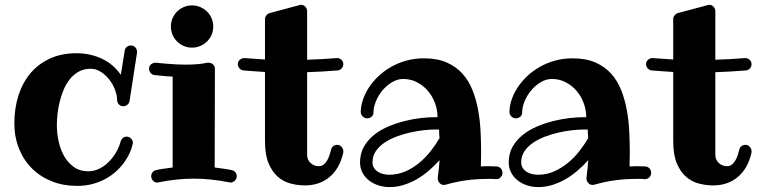

<svg xmlns="http://www.w3.org/2000/svg" viewBox="-20 -739 3137 790"><path d="M513.2 -324.2Q511.7 -314.5 504.2 -308.1Q496.6 -301.8 486.8 -301.8Q477.1 -301.8 470 -308.6Q462.9 -315.4 461.9 -326.2Q461.9 -347.2 453.1 -370.1Q444.3 -393.1 429.2 -412.1Q414.1 -431.2 394.5 -443.6Q375 -456.1 353 -456.1Q325.7 -456.1 304.7 -444.6Q283.7 -433.1 268.1 -414.1Q252.4 -395 242.2 -370.6Q231.9 -346.2 225.6 -320.6Q219.2 -294.9 216.6 -270Q213.9 -245.1 213.9 -225.1Q213.9 -190.9 221.4 -156.7Q229 -122.6 244.6 -95.5Q260.3 -68.4 284.7 -51.3Q309.1 -34.2 342.8 -34.2Q367.7 -34.2 389.6 -45.4Q411.6 -56.6 429 -74.5Q446.3 -92.3 458.5 -113.8Q470.7 -135.3 476.1 -155.8Q478.5 -165 485.1 -170.9Q491.7 -176.8 501 -176.8Q511.7 -176.8 519.3 -168.7Q526.9 -160.6 526.9 -150.9Q526.9 -147.9 525.9 -146Q522.5 -129.9 514.2 -110.8Q505.9 -91.8 492.4 -72.8Q479 -53.7 460 -35.9Q440.9 -18.1 416.5 -4.4Q392.1 9.3 362.3 17.6Q332.5 25.9 296.9 25.9Q240.7 25.9 193.4 7.1Q146 -11.7 111.8 -45.7Q77.6 -79.6 58.3 -127.2Q39.1 -174.8 39.1 -231.9Q39.1 -293.5 55.9 -346.2Q72.8 -398.9 105.2 -437.5Q137.7 -476.1 185.3 -498Q232.9 -520 294.9 -520Q350.6 -520 398.4 -497.8Q446.3 -475.6 477.1 -431.2L493.2 -530.8Q494.6 -540 501.7 -545.9Q508.8 -551.8 518.1 -551.8Q530.3 -551.8 537.1 -543.5Q543.9 -535.2 543.9 -526.9V-522.9Z M928.2 12.2Q927.2 12.2 926 11.7Q924.8 11.2 923.3 11.2Q883.8 3.4 848.1 -0.2Q812.5 -3.9 777.3 -3.9Q741.7 -3.9 706.5 -0.2Q671.4 3.4 632.3 11.2Q630.9 11.2 629.9 11.7Q628.9 12.2 627.4 12.2Q616.2 12.2 609.1 3.9Q602.1 -4.4 602.1 -14.2Q602.1 -22.9 607.7 -30.3Q613.3 -37.6 622.1 -39.1Q639.2 -43 656.5 -45.2Q673.8 -47.4 690.4 -49.8V-423.8Q659.7 -425.3 638.7 -427.7Q617.7 -430.2 615.2 -430.2Q605.5 -431.6 599.4 -439Q593.3 -446.3 593.3 -456.1Q593.3 -468.3 602.1 -474.6Q610.8 -481 619.1 -481H622.1Q622.6 -481 633.3 -479.7Q644 -478.5 661.4 -477.1Q678.7 -475.6 700.7 -474.4Q722.7 -473.1 746.1 -473.1Q769.5 -473.1 792 -474.9Q814.5 -476.6 833 -481H838.4Q849.6 -481 856.9 -473.4Q864.3 -465.8 864.3 -456.1L863.3 -49.8Q880.4 -47.4 897.7 -45.2Q915 -43 933.1 -39.1Q942.4 -37.6 948.2 -30.3Q954.1 -22.9 954.1 -14.2Q954.1 -2.9 945.8 4.6Q937.5 12.2 928.2 12.2ZM857.4 -629.9Q857.4 -611.8 850.6 -595.9Q843.8 -580.1 831.8 -568.4Q819.8 -556.6 804 -549.8Q788.1 -543 770 -543Q752 -543 736.1 -549.8Q720.2 -556.6 708.5 -568.4Q696.8 -580.1 689.9 -595.9Q683.1 -611.8 683.1 -629.9Q683.1 -647.9 689.9 -663.8Q696.8 -679.7 708.5 -691.4Q720.2 -703.1 736.1 -710Q752 -716.8 770 -716.8Q788.1 -716.8 804 -710Q819.8 -703.1 831.8 -691.4Q843.8 -679.7 850.6 -663.8Q857.4 -647.9 857.4 -629.9Z M1392.6 -475.1Q1392.6 -465.3 1386 -457.8Q1379.4 -450.2 1369.6 -449.2Q1337.9 -446.8 1306.6 -444.8Q1275.4 -442.9 1243.7 -441.9V-100.1Q1243.7 -90.3 1247.8 -82Q1252 -73.7 1258.5 -67.9Q1265.1 -62 1273.4 -58.6Q1281.7 -55.2 1290.5 -55.2Q1303.7 -55.2 1312.3 -62.3Q1320.8 -69.3 1326.7 -79.8Q1332.5 -90.3 1336.2 -102.1Q1339.8 -113.8 1342.3 -123Q1343.8 -131.8 1351.1 -137.5Q1358.4 -143.1 1367.2 -143.1Q1378.4 -143.1 1385.5 -134.5Q1392.6 -126 1392.6 -117.2V-111.8Q1378.4 -46.9 1336.9 -11.5Q1295.4 23.9 1234.4 23.9Q1206.5 23.9 1177.2 16.6Q1147.9 9.3 1124.3 -10.7Q1100.6 -30.8 1085.4 -66.2Q1070.3 -101.6 1070.3 -158.2V-442.9Q1048.3 -444.3 1026.1 -445.8Q1003.9 -447.3 981.4 -449.2Q971.7 -450.7 965.1 -458Q958.5 -465.3 958.5 -475.1Q958.5 -486.3 967 -493.2Q975.6 -500 984.4 -500H986.3Q1007.8 -498.5 1028.6 -497.1Q1049.3 -495.6 1070.3 -494.1V-660.2Q1070.3 -668.5 1075.7 -675.5Q1081.1 -682.6 1089.4 -685.1L1211.4 -717.8Q1212.9 -718.8 1214.8 -719Q1216.8 -719.2 1218.3 -719.2Q1229.5 -719.2 1236.6 -710.9Q1243.7 -702.6 1243.7 -692.9V-493.2Q1273.4 -494.1 1304 -495.8Q1334.5 -497.6 1365.2 -500H1367.2Q1377.9 -500 1385.3 -492.4Q1392.6 -484.9 1392.6 -475.1Z M1788.6 -170.9Q1787.6 -179.2 1787.1 -188Q1786.6 -196.8 1786.6 -206.1H1768.6Q1749 -206.1 1722.4 -203.1Q1695.8 -200.2 1667.5 -193.8Q1639.2 -187.5 1611.3 -177Q1583.5 -166.5 1561.5 -151.6Q1539.6 -136.7 1526.1 -116.7Q1512.7 -96.7 1512.7 -70.8Q1512.7 -57.1 1519.3 -47.4Q1525.9 -37.6 1535.9 -31.5Q1545.9 -25.4 1558.1 -22.7Q1570.3 -20 1581.5 -20Q1616.2 -20 1647.2 -33.4Q1678.2 -46.9 1704.6 -68.6Q1731 -90.3 1752 -117.2Q1772.9 -144 1788.6 -170.9ZM2022.5 -2H2020.5Q2012.2 -2.9 2003.4 -2.9Q1994.6 -2.9 1986.3 -2.9Q1940.4 -2.9 1898.2 2.9Q1856 8.8 1813.5 21Q1812 21 1810.5 21.5Q1809.1 22 1806.6 22Q1795.4 22 1788.3 13.4Q1781.2 4.9 1781.2 -3.9V-7.8Q1781.2 -8.8 1783.7 -27.6Q1786.1 -46.4 1788.6 -80.1Q1767.6 -56.6 1743.9 -36.4Q1720.2 -16.1 1694.1 -1.2Q1668 13.7 1640.1 22.2Q1612.3 30.8 1582.5 30.8Q1559.1 30.8 1537.1 23.7Q1515.1 16.6 1498.3 3.4Q1481.4 -9.8 1471.4 -28.6Q1461.4 -47.4 1461.4 -70.8Q1461.4 -107.4 1477.3 -135.3Q1493.2 -163.1 1519 -183.8Q1544.9 -204.6 1577.9 -218.5Q1610.8 -232.4 1645 -241Q1679.2 -249.5 1711.4 -253.2Q1743.7 -256.8 1768.6 -256.8H1780.3Q1780.3 -286.6 1769.8 -314.9Q1759.3 -343.3 1740.5 -365.2Q1721.7 -387.2 1695.8 -400.6Q1669.9 -414.1 1638.7 -414.1Q1615.7 -414.1 1593.8 -401.1Q1571.8 -388.2 1554.7 -368.2Q1537.6 -348.1 1527.1 -323.2Q1516.6 -298.3 1516.6 -274.9Q1516.6 -265.1 1508.5 -258.5Q1500.5 -252 1490.7 -252Q1480 -252 1472.2 -260Q1464.4 -268.1 1464.4 -277.8Q1464.4 -301.3 1472.7 -326.9Q1481 -352.5 1496.8 -377.2Q1512.7 -401.9 1535.4 -423.8Q1558.1 -445.8 1587.2 -462.6Q1616.2 -479.5 1650.9 -489.3Q1685.5 -499 1724.6 -499Q1779.3 -499 1818.1 -481.9Q1856.9 -464.8 1883.1 -435.5Q1909.2 -406.2 1924.3 -367.7Q1939.5 -329.1 1947.3 -286.1Q1955.1 -243.2 1957.3 -198.7Q1959.5 -154.3 1959.5 -113.8Q1959.5 -93.3 1959 -78.6Q1958.5 -64 1958.5 -54.2Q1965.8 -54.2 1973.4 -54.7Q1981 -55.2 1988.3 -55.2Q1996.6 -55.2 2005.6 -54.7Q2014.6 -54.2 2023.4 -54.2Q2034.2 -53.2 2040.8 -45.9Q2047.4 -38.6 2047.4 -27.8Q2047.4 -17.6 2040.3 -9.8Q2033.2 -2 2022.5 -2Z M2400.4 -170.9Q2399.4 -179.2 2398.9 -188Q2398.4 -196.8 2398.4 -206.1H2380.4Q2360.8 -206.1 2334.2 -203.1Q2307.6 -200.2 2279.3 -193.8Q2251 -187.5 2223.1 -177Q2195.3 -166.5 2173.3 -151.6Q2151.4 -136.7 2137.9 -116.7Q2124.5 -96.7 2124.5 -70.8Q2124.5 -57.1 2131.1 -47.4Q2137.7 -37.6 2147.7 -31.5Q2157.7 -25.4 2169.9 -22.7Q2182.1 -20 2193.4 -20Q2228 -20 2259 -33.4Q2290 -46.9 2316.4 -68.6Q2342.8 -90.3 2363.8 -117.2Q2384.8 -144 2400.4 -170.9ZM2634.3 -2H2632.3Q2624 -2.9 2615.2 -2.9Q2606.4 -2.9 2598.1 -2.9Q2552.2 -2.9 2510 2.9Q2467.8 8.8 2425.3 21Q2423.8 21 2422.4 21.5Q2420.9 22 2418.5 22Q2407.2 22 2400.1 13.4Q2393.1 4.9 2393.1 -3.9V-7.8Q2393.1 -8.8 2395.5 -27.6Q2397.9 -46.4 2400.4 -80.1Q2379.4 -56.6 2355.7 -36.4Q2332 -16.1 2305.9 -1.2Q2279.8 13.7 2252 22.2Q2224.1 30.8 2194.3 30.8Q2170.9 30.8 2148.9 23.7Q2127 16.6 2110.1 3.4Q2093.3 -9.8 2083.3 -28.6Q2073.2 -47.4 2073.2 -70.8Q2073.2 -107.4 2089.1 -135.3Q2105 -163.1 2130.9 -183.8Q2156.7 -204.6 2189.7 -218.5Q2222.7 -232.4 2256.8 -241Q2291 -249.5 2323.2 -253.2Q2355.5 -256.8 2380.4 -256.8H2392.1Q2392.1 -286.6 2381.6 -314.9Q2371.1 -343.3 2352.3 -365.2Q2333.5 -387.2 2307.6 -400.6Q2281.7 -414.1 2250.5 -414.1Q2227.5 -414.1 2205.6 -401.1Q2183.6 -388.2 2166.5 -368.2Q2149.4 -348.1 2138.9 -323.2Q2128.4 -298.3 2128.4 -274.9Q2128.4 -265.1 2120.4 -258.5Q2112.3 -252 2102.5 -252Q2091.8 -252 2084 -260Q2076.2 -268.1 2076.2 -277.8Q2076.2 -301.3 2084.5 -326.9Q2092.8 -352.5 2108.6 -377.2Q2124.5 -401.9 2147.2 -423.8Q2169.9 -445.8 2199 -462.6Q2228 -479.5 2262.7 -489.3Q2297.4 -499 2336.4 -499Q2391.1 -499 2429.9 -481.9Q2468.8 -464.8 2494.9 -435.5Q2521 -406.2 2536.1 -367.7Q2551.3 -329.1 2559.1 -286.1Q2566.9 -243.2 2569.1 -198.7Q2571.3 -154.3 2571.3 -113.8Q2571.3 -93.3 2570.8 -78.6Q2570.3 -64 2570.3 -54.2Q2577.6 -54.2 2585.2 -54.7Q2592.8 -55.2 2600.1 -55.2Q2608.4 -55.2 2617.4 -54.7Q2626.5 -54.2 2635.3 -54.2Q2646 -53.2 2652.6 -45.9Q2659.2 -38.6 2659.2 -27.8Q2659.2 -17.6 2652.1 -9.8Q2645 -2 2634.3 -2Z M3072.3 -475.1Q3072.3 -465.3 3065.7 -457.8Q3059.1 -450.2 3049.3 -449.2Q3017.6 -446.8 2986.3 -444.8Q2955.1 -442.9 2923.3 -441.9V-100.1Q2923.3 -90.3 2927.5 -82Q2931.6 -73.7 2938.2 -67.9Q2944.8 -62 2953.1 -58.6Q2961.4 -55.2 2970.2 -55.2Q2983.4 -55.2 2991.9 -62.3Q3000.5 -69.3 3006.3 -79.8Q3012.2 -90.3 3015.9 -102.1Q3019.5 -113.8 3022 -123Q3023.4 -131.8 3030.8 -137.5Q3038.1 -143.1 3046.9 -143.1Q3058.1 -143.1 3065.2 -134.5Q3072.3 -126 3072.3 -117.2V-111.8Q3058.1 -46.9 3016.6 -11.5Q2975.1 23.9 2914.1 23.9Q2886.2 23.9 2856.9 16.6Q2827.6 9.3 2804 -10.7Q2780.3 -30.8 2765.1 -66.2Q2750 -101.6 2750 -158.2V-442.9Q2728 -444.3 2705.8 -445.8Q2683.6 -447.3 2661.1 -449.2Q2651.4 -450.7 2644.8 -458Q2638.2 -465.3 2638.2 -475.1Q2638.2 -486.3 2646.7 -493.2Q2655.3 -500 2664.1 -500H2666Q2687.5 -498.5 2708.3 -497.1Q2729 -495.6 2750 -494.1V-660.2Q2750 -668.5 2755.4 -675.5Q2760.7 -682.6 2769 -685.1L2891.1 -717.8Q2892.6 -718.8 2894.5 -719Q2896.5 -719.2 2897.9 -719.2Q2909.2 -719.2 2916.3 -710.9Q2923.3 -702.6 2923.3 -692.9V-493.2Q2953.1 -494.1 2983.6 -495.8Q3014.2 -497.6 3044.9 -500H3046.9Q3057.6 -500 3064.9 -492.4Q3072.3 -484.9 3072.3 -475.1Z"/></svg>

Font: Ribeye
Style: Regular
Weight: 400
Designer: Astigmatic (AOETI)
Foundry: Astigmatic (AOETI)
Version: Version 1.000